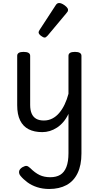

<svg xmlns="http://www.w3.org/2000/svg" viewBox="-20 -859 654 1273"><path d="M260 17Q207 17 170 -2Q133 -21 113.5 -60.5Q94 -100 94 -161V-489Q94 -502 104.5 -508.5Q115 -515 136 -515Q158 -515 169 -508.5Q180 -502 180 -489V-163Q180 -129 190 -106Q200 -83 220 -71.5Q240 -60 271 -60Q301 -60 326.5 -73Q352 -86 372.5 -110Q393 -134 408.5 -166.5Q424 -199 434 -237V-489Q434 -502 444.5 -508.5Q455 -515 477 -515Q498 -515 509 -508.5Q520 -502 520 -489V159Q520 236 494.5 289Q469 342 421 368Q373 394 306 394Q263 394 226 382Q189 370 161.5 349.5Q134 329 116 307Q105 294 106.5 278.5Q108 263 128 250Q146 240 156 241Q166 242 180 255Q212 287 242.5 301.5Q273 316 313 316Q353 316 379.5 300Q406 284 420 248.5Q434 213 434 157V-104Q420 -74 400.5 -51Q381 -28 358 -13Q335 2 310.5 9.5Q286 17 260 17ZM277 -610Q266 -610 251 -622Q236 -634 236 -644Q236 -647 237 -650Q238 -653 242 -660L349 -824Q354 -832 359.5 -835.5Q365 -839 373 -839Q383 -839 396.5 -831.5Q410 -824 420.5 -813.5Q431 -803 431 -794Q431 -787 428.5 -782.5Q426 -778 419 -770L296 -623Q284 -610 277 -610Z"/></svg>

Font: Playwrite IT Moderna
Style: Regular
Weight: 400
Designer: Veronika Burian, José Scaglione
Foundry: TypeTogether
Version: Version 1.002